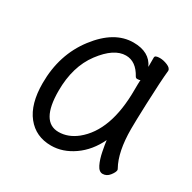

<svg xmlns="http://www.w3.org/2000/svg" viewBox="-120 -605 740 741"><g transform="rotate(30 250.0 -234.0)"><path d="M195 18Q127 18 87 -32Q47 -82 47 -175Q47 -302 117.5 -394Q188 -486 273 -486Q345 -486 369 -433V-475Q369 -485 391 -485Q407 -485 425 -477.5Q443 -470 443 -458Q438 -411 434 -306Q431 -225 431 -193Q431 -91 463 -34L465 -29Q465 -19 452.5 -3Q440 13 422 13Q406 13 395.5 -8.5Q385 -30 379 -60.5Q373 -91 371 -108Q343 -49 295 -15.5Q247 18 195 18ZM194 -42Q236 -42 274 -72Q367 -147 367 -330Q367 -356 368 -374Q365 -371 355 -371Q349 -371 346 -376Q318 -428 273 -428Q220 -428 167.5 -358Q115 -288 115 -180Q115 -42 194 -42Z"/></g></svg>

Font: LXGW WenKai Mono Lite
Style: Regular
Weight: 400
Monospace: yes
Designer: LXGW / Fontworks Inc.
Foundry: LXGW / Fontworks Inc.
Version: Version 1.520; June 14, 2025